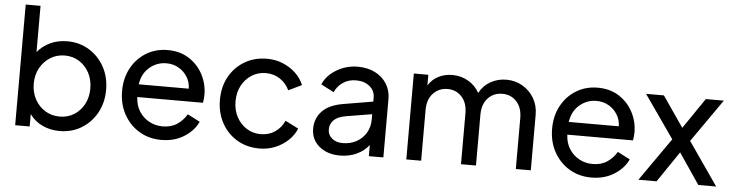

<svg xmlns="http://www.w3.org/2000/svg" viewBox="-47 -973 4575 1200"><g transform="rotate(5 2241.0 -372.5)"><path d="M351 12Q292 12 242.5 -11.5Q193 -35 163 -78V0H72V-757H165V-467Q197 -506 244.5 -528.5Q292 -551 352 -551Q428 -551 488.5 -514Q549 -477 584 -413.5Q619 -350 619 -269Q619 -189 584 -125.5Q549 -62 488.5 -25Q428 12 351 12ZM344 -78Q395 -78 434.5 -103Q474 -128 497 -171Q520 -214 520 -269Q520 -324 497 -367.5Q474 -411 434 -436Q394 -461 344 -461Q293 -461 252.5 -435.5Q212 -410 188.5 -367Q165 -324 165 -269Q165 -215 188.5 -171.5Q212 -128 252.5 -103Q293 -78 344 -78Z M989 12Q911 12 850 -25Q789 -62 754 -126Q719 -190 719 -271Q719 -352 753 -415Q787 -478 846.5 -514.5Q906 -551 981 -551Q1060 -551 1116.5 -514Q1173 -477 1203.5 -418Q1234 -359 1234 -292Q1234 -281 1232.5 -267.5Q1231 -254 1229 -242H817Q819 -190 843.5 -152Q868 -114 906.5 -93.5Q945 -73 990 -73Q1044 -73 1081 -98Q1118 -123 1141 -162L1219 -122Q1194 -66 1133 -27Q1072 12 989 12ZM981 -468Q921 -468 875 -429Q829 -390 819 -322H1133Q1132 -364 1111 -397Q1090 -430 1056 -449Q1022 -468 981 -468Z M1605 12Q1525 12 1463.5 -25Q1402 -62 1367.5 -126Q1333 -190 1333 -270Q1333 -351 1367.5 -414Q1402 -477 1463.5 -514Q1525 -551 1605 -551Q1658 -551 1704 -532Q1750 -513 1784.5 -480.5Q1819 -448 1836 -406L1753 -366Q1734 -408 1695 -434.5Q1656 -461 1605 -461Q1556 -461 1516.5 -436Q1477 -411 1454 -368Q1431 -325 1431 -269Q1431 -214 1454 -171Q1477 -128 1516.5 -103Q1556 -78 1605 -78Q1656 -78 1694.5 -104Q1733 -130 1753 -175L1836 -133Q1819 -91 1784.5 -58.5Q1750 -26 1704 -7Q1658 12 1605 12Z M2109 12Q2056 12 2015.5 -7.5Q1975 -27 1952 -61Q1929 -95 1929 -141Q1929 -205 1971.5 -250.5Q2014 -296 2105 -311L2289 -342V-366Q2289 -410 2256 -437.5Q2223 -465 2171 -465Q2124 -465 2089 -441.5Q2054 -418 2037 -379L1956 -421Q1971 -458 2004 -487.5Q2037 -517 2081 -534Q2125 -551 2173 -551Q2235 -551 2282 -527.5Q2329 -504 2355.5 -462Q2382 -420 2382 -366V0H2291V-70Q2262 -32 2215 -10Q2168 12 2109 12ZM2027 -144Q2027 -111 2053 -89Q2079 -67 2120 -67Q2170 -67 2208 -88.5Q2246 -110 2267.5 -146.5Q2289 -183 2289 -229V-263L2126 -236Q2074 -227 2050.5 -203Q2027 -179 2027 -144Z M2526 0V-539H2617V-472Q2640 -510 2679.5 -530.5Q2719 -551 2767 -551Q2822 -551 2867.5 -524.5Q2913 -498 2937 -453Q2963 -501 3008 -526Q3053 -551 3106 -551Q3162 -551 3207.5 -524.5Q3253 -498 3280 -452.5Q3307 -407 3307 -349V0H3213V-319Q3213 -385 3178 -423Q3143 -461 3089 -461Q3034 -461 2998.5 -423Q2963 -385 2963 -319V0H2869V-319Q2869 -385 2834 -423Q2799 -461 2745 -461Q2691 -461 2655 -423Q2619 -385 2619 -319V0Z M3687 12Q3609 12 3548 -25Q3487 -62 3452 -126Q3417 -190 3417 -271Q3417 -352 3451 -415Q3485 -478 3544.5 -514.5Q3604 -551 3679 -551Q3758 -551 3814.5 -514Q3871 -477 3901.5 -418Q3932 -359 3932 -292Q3932 -281 3930.5 -267.5Q3929 -254 3927 -242H3515Q3517 -190 3541.5 -152Q3566 -114 3604.5 -93.5Q3643 -73 3688 -73Q3742 -73 3779 -98Q3816 -123 3839 -162L3917 -122Q3892 -66 3831 -27Q3770 12 3687 12ZM3679 -468Q3619 -468 3573 -429Q3527 -390 3517 -322H3831Q3830 -364 3809 -397Q3788 -430 3754 -449Q3720 -468 3679 -468Z M3982 0 4171 -270 3983 -539H4095L4227 -347L4358 -539H4471L4283 -270L4470 0H4358L4227 -193L4096 0Z"/></g></svg>

Font: Pitagon Sans Text Medium
Style: Regular
Weight: 500
Designer: Travis Tran
Foundry: Pitagon
Version: Version 1.000; ttfautohint (v1.8.4.7-5d5b);gftools[0.9.26]